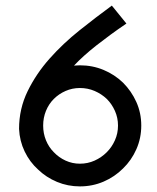

<svg xmlns="http://www.w3.org/2000/svg" viewBox="-20 -657 560 685"><path d="M172 -114Q154 -132 144 -156.5Q134 -181 134 -209Q134 -237 144 -261.5Q154 -286 172 -304Q190 -322 214 -332.5Q238 -343 265 -343Q293 -343 317.5 -332.5Q342 -322 361 -304Q379 -286 390 -261.5Q401 -237 401 -209Q401 -181 390 -156.5Q379 -132 361 -114Q342 -95 317.5 -84Q293 -73 265 -73Q238 -73 214 -84Q190 -95 172 -114ZM419 -56Q449 -85 466.5 -124.5Q484 -164 484 -209Q484 -254 466.5 -293Q449 -332 419 -362Q389 -391 349.5 -407.5Q310 -424 265 -424Q260 -424 254.5 -423.5Q249 -423 244 -423Q261 -441 280.5 -458.5Q300 -476 324 -495Q347 -513 373.5 -532.5Q400 -552 431 -573Q418 -589 405 -605Q392 -621 379 -637Q323 -596 264 -549Q205 -502 157 -448Q109 -394 78.5 -331.5Q48 -269 48 -197Q50 -154 68 -116.5Q86 -79 116 -52Q145 -24 183.5 -8Q222 8 265 8Q310 8 349.5 -9Q389 -26 419 -56Z"/></svg>

Font: Josefin Slab Thin
Style: Bold
Weight: 700
Version: Version 2.000